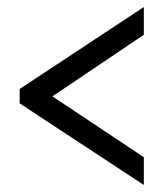

<svg xmlns="http://www.w3.org/2000/svg" viewBox="-20 -631 465 546"><path d="M389 -105V-184L129 -357L389 -532V-611L36 -378V-337Z"/></svg>

Font: Noto Serif Lao ExtraCondensed ExtraBold
Style: Regular
Weight: 800
Width: 2
Designer: Monotype Design Team
Foundry: Monotype Imaging Inc.
Version: Version 2.003